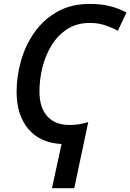

<svg xmlns="http://www.w3.org/2000/svg" viewBox="-20 -745 682 1005"><path d="M252 240.2 302.2 8.8Q189 2.9 127.9 -70.3Q66.9 -143.6 66.9 -264.6Q66.9 -346.2 90.1 -427.5Q113.3 -508.8 160.9 -576.2Q208.5 -643.6 280.8 -684.1Q353 -724.6 450.7 -724.6Q506.8 -724.6 553.2 -713.4Q599.6 -702.1 642.1 -679.2L596.7 -584Q565.4 -601.1 529.3 -613Q493.2 -625 450.7 -625Q382.8 -625 333 -593.3Q283.2 -561.5 250.7 -509Q218.3 -456.5 202.4 -393.3Q186.5 -330.1 186.5 -266.6Q186.5 -182.1 227.3 -136.5Q268.1 -90.8 344.7 -90.8Q370.1 -90.8 393.1 -94.5Q416 -98.1 441.9 -106L368.7 240.2Z"/></svg>

Font: Open Sans SemiBold
Style: Italic
Weight: 600
Italic angle: -12°
Designer: Monotype Design Team
Foundry: Monotype Imaging Inc.
Version: Version 3.003; ttfautohint (v1.8.4)